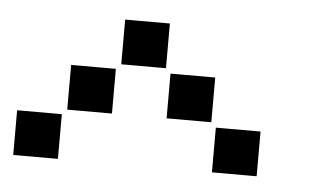

<svg xmlns="http://www.w3.org/2000/svg" viewBox="-33 -742 666 385"><g transform="rotate(5 300.0 -550.0)"><path d="M206 -695Q205 -695 205 -695Q205 -695 205 -694V-606Q205 -605 205 -605Q205 -605 206 -605H294Q295 -605 295 -605Q295 -605 295 -606V-694Q295 -695 295 -695Q295 -695 294 -695ZM106 -595Q105 -595 105 -595Q105 -595 105 -594V-506Q105 -505 105 -505Q105 -505 106 -505H194Q195 -505 195 -505Q195 -505 195 -506V-594Q195 -595 195 -595Q195 -595 194 -595ZM306 -595Q305 -595 305 -595Q305 -595 305 -594V-506Q305 -505 305 -505Q305 -505 306 -505H394Q395 -505 395 -505Q395 -505 395 -506V-594Q395 -595 395 -595Q395 -595 394 -595ZM6 -495Q5 -495 5 -495Q5 -495 5 -494V-406Q5 -405 5 -405Q5 -405 6 -405H94Q95 -405 95 -405Q95 -405 95 -406V-494Q95 -495 95 -495Q95 -495 94 -495ZM406 -495Q405 -495 405 -495Q405 -495 405 -494V-406Q405 -405 405 -405Q405 -405 406 -405H494Q495 -405 495 -405Q495 -405 495 -406V-494Q495 -495 495 -495Q495 -495 494 -495Z"/></g></svg>

Font: Doto Black
Style: Regular
Weight: 900
Monospace: yes
Version: Version 1.000